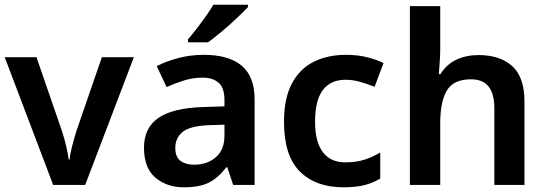

<svg xmlns="http://www.w3.org/2000/svg" viewBox="-20 -786 2326 816"><path d="M206 0 0 -543H135L243 -230Q253 -200 261 -166Q269 -132 272 -108H276Q278 -133 287 -167Q296 -201 305 -230L413 -543H549L342 0Z M846 -553Q952 -553 1007 -507Q1062 -461 1062 -364V0H971L946 -75H942Q907 -30 868 -10Q829 10 761 10Q689 10 640.5 -31Q592 -72 592 -158Q592 -243 653.5 -285Q715 -327 841 -331L934 -334V-361Q934 -412 909.5 -434Q885 -456 841 -456Q800 -456 762 -444Q724 -432 688 -416L646 -505Q687 -526 738.5 -539.5Q790 -553 846 -553ZM869 -254Q788 -251 756.5 -225.5Q725 -200 725 -157Q725 -119 747 -102.5Q769 -86 805 -86Q860 -86 897 -117.5Q934 -149 934 -210V-256ZM1034 -756Q1017 -738 986.5 -709Q956 -680 922.5 -652Q889 -624 864 -606H779V-619Q795 -637 815 -663Q835 -689 854.5 -716.5Q874 -744 887 -766H1034Z M1439 10Q1322 10 1254.5 -57Q1187 -124 1187 -268Q1187 -368 1220.5 -431Q1254 -494 1313.5 -523.5Q1373 -553 1450 -553Q1501 -553 1541.5 -542.5Q1582 -532 1610 -518L1572 -417Q1540 -430 1509 -438.5Q1478 -447 1449 -447Q1319 -447 1319 -269Q1319 -183 1352 -139.5Q1385 -96 1447 -96Q1493 -96 1528 -107Q1563 -118 1596 -138V-27Q1564 -8 1528 1Q1492 10 1439 10Z M1851 -582Q1851 -549 1848.5 -518Q1846 -487 1845 -471H1852Q1878 -513 1920 -532.5Q1962 -552 2013 -552Q2105 -552 2157 -505Q2209 -458 2209 -354V0H2081V-327Q2081 -449 1982 -449Q1907 -449 1879 -401Q1851 -353 1851 -264V0H1722V-760H1851Z"/></svg>

Font: Noto Sans Sora Sompeng Semi
Style: Bold
Weight: 700
Designer: Monotype Design Team. David Williams.
Foundry: Monotype Imaging Inc.
Version: Version 2.101; ttfautohint (v1.8.4.7-5d5b)